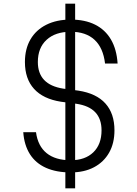

<svg xmlns="http://www.w3.org/2000/svg" viewBox="-20 -920 740 1040"><path d="M334 100V-900H387V100ZM175 -204Q185 -129 232.5 -90.5Q280 -52 363 -52Q441 -52 485.5 -95Q530 -138 530 -214Q530 -276 496 -312Q462 -348 393 -358L310 -369Q214 -384 164.5 -438.5Q115 -493 115 -584Q115 -655 145 -706.5Q175 -758 231 -786Q287 -814 363 -814Q440 -814 495 -786.5Q550 -759 581 -706Q612 -653 617 -576H549Q539 -661 492 -704.5Q445 -748 363 -748Q280 -748 232.5 -704.5Q185 -661 185 -584Q185 -523 219 -487Q253 -451 322 -440L405 -429Q502 -414 551 -359.5Q600 -305 600 -214Q600 -144 571 -93Q542 -42 489 -14Q436 14 363 14Q285 14 229 -11Q173 -36 142 -85Q111 -134 106 -204Z"/></svg>

Font: Martian Mono SemiExpanded ExtraLight
Style: Regular
Weight: 250
Monospace: yes
Version: Version 0.930